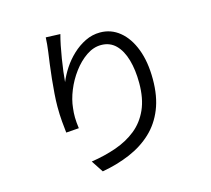

<svg xmlns="http://www.w3.org/2000/svg" viewBox="-117 -932 1233 1122"><g transform="rotate(-15 500.0 -370.5)"><path d="M338.6 -789Q331 -761.4 323.5 -724.5Q316.1 -687.7 309.8 -648.4Q303.5 -609.2 299 -573.2Q294.5 -537.2 292.5 -510.6Q308.2 -549.3 334.3 -589.3Q360.5 -629.3 396.1 -662.8Q431.7 -696.4 474.2 -717.2Q516.8 -738.1 564.3 -738.1Q630.8 -738.1 682.3 -695.9Q733.8 -653.8 763.1 -576.8Q792.4 -499.9 792.4 -394.9Q792.4 -290.9 761.4 -214.5Q730.4 -138 674 -85.2Q617.7 -32.4 540.4 0.6Q463 33.7 370.4 50.2L322.9 -21.9Q404.5 -34.3 474.7 -58.8Q544.9 -83.4 597.8 -125.8Q650.6 -168.3 680.2 -234Q709.7 -299.8 709.7 -393.6Q709.7 -472.7 692.1 -534.2Q674.5 -595.7 639.4 -630.7Q604.2 -665.6 551.1 -665.6Q504.5 -665.6 461 -635.7Q417.5 -605.8 382.2 -558.3Q346.9 -510.8 324.9 -456.4Q302.9 -401.9 298.1 -352.5Q294.4 -323.7 294.8 -295.7Q295.2 -267.6 300.4 -229.7L222.8 -224Q219.4 -252.4 215.8 -293.3Q212.2 -334.2 212.2 -382.8Q212.2 -418.4 215.4 -461.6Q218.6 -504.8 223.2 -549.3Q227.7 -593.9 233.3 -634.9Q238.9 -675.9 243.1 -706Q246.5 -728.9 248.2 -750.3Q249.9 -771.8 251.1 -792.4Z"/></g></svg>

Font: Noto Sans KR Thin
Style: Regular
Weight: 100
Designer: Ryoko NISHIZUKA 西塚涼子 (kana, bopomofo & ideographs); Paul D. Hunt (Latin, Greek & Cyrillic); Sandoll Communications 산돌커뮤니
Foundry: Adobe
Version: Version 2.004-H2;hotconv 1.0.118;makeotfexe 2.5.65603